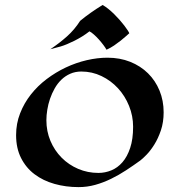

<svg xmlns="http://www.w3.org/2000/svg" viewBox="-20 -744 736 786"><path d="M649.9 -284.2Q649.9 -243.7 638.7 -210.4Q627.4 -177.2 611.8 -152.3Q596.2 -127.4 580.1 -110.8Q564 -94.2 554.2 -86.9Q525.9 -66.4 496.1 -46.9Q466.3 -27.3 434.8 -12Q403.3 3.4 370.1 12.7Q336.9 22 301.8 22Q249.5 22 202.9 8.8Q156.2 -4.4 121.3 -30.8Q86.4 -57.1 66.2 -97.2Q45.9 -137.2 45.9 -190.9Q45.9 -238.3 62.3 -280Q78.6 -321.8 106.2 -356.9Q133.8 -392.1 170.9 -420.2Q208 -448.2 249.5 -467.8Q291 -487.3 335 -497.6Q378.9 -507.8 419.9 -507.8Q470.7 -507.8 512.9 -491Q555.2 -474.1 585.7 -444.1Q616.2 -414.1 633.1 -373Q649.9 -332 649.9 -284.2ZM313 -451.2Q288.1 -451.2 267.6 -442.1Q247.1 -433.1 231.2 -417.7Q215.3 -402.3 203.9 -382.1Q192.4 -361.8 184.8 -339.6Q177.2 -317.4 173.6 -294.7Q169.9 -272 169.9 -252Q169.9 -206.5 186.5 -167.2Q203.1 -127.9 232.2 -98.6Q261.2 -69.3 300 -52.7Q338.9 -36.1 382.8 -36.1Q410.2 -36.1 435.8 -46.6Q461.4 -57.1 481.2 -79.8Q501 -102.5 512.9 -138.4Q524.9 -174.3 524.9 -225.1Q524.9 -269.5 508.3 -310.5Q491.7 -351.6 462.9 -382.8Q434.1 -414.1 395.5 -432.6Q356.9 -451.2 313 -451.2ZM509.3 -607.9Q504.4 -603.5 495.4 -595.5Q486.3 -587.4 474.1 -577.6Q461.9 -567.9 447.3 -557.9Q432.6 -547.9 416 -540.5Q412.1 -547.9 403.6 -559.3Q395 -570.8 384.8 -582.3Q374.5 -593.8 364 -603Q353.5 -612.3 346.2 -615.7Q332 -604.5 316.2 -594.7Q300.3 -585 284.7 -577.1Q269 -569.3 254.4 -563.2Q239.7 -557.1 228 -553.7L186 -542.5Q222.7 -566.9 253.9 -594.7Q285.2 -622.6 308.1 -658.7Q330.1 -676.8 351.6 -691.9Q373 -707 399.9 -723.6Q410.6 -717.8 422.9 -708Q435.1 -698.2 446.8 -686.8Q458.5 -675.3 469.5 -662.8Q480.5 -650.4 488.8 -639.4Q497.1 -628.4 502.7 -619.9Q508.3 -611.3 509.3 -607.9Z"/></svg>

Font: Eagle Lake
Style: Regular
Weight: 400
Designer: Astigmatic (AOETI)
Foundry: Astigmatic (AOETI)
Version: Version 1.000